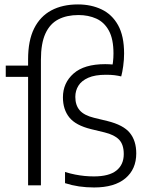

<svg xmlns="http://www.w3.org/2000/svg" viewBox="-20 -838 669 868"><path d="M405.5 9.5Q370 9.5 337.5 4.8Q305 0 274 -10V-60.5Q298 -53 320 -48.8Q342 -44.5 362.8 -42.5Q383.5 -40.5 404.5 -40.5Q473 -40.5 506.2 -67Q539.5 -93.5 539.5 -141.5Q539.5 -184.5 518.5 -206.5Q497.5 -228.5 452.5 -239.5L392.5 -254Q322.5 -271 293.5 -307Q264.5 -343 264.5 -398Q264.5 -463 312.5 -505.5Q360.5 -548 455.5 -548Q463.5 -548 473.8 -547.5Q484 -547 494.8 -546Q505.5 -545 515.5 -543L485 -520Q488.5 -538.5 490.8 -557.8Q493 -577 493 -596.5Q493 -661.5 472.2 -699.5Q451.5 -737.5 415.5 -753.8Q379.5 -770 335 -770Q281.5 -770 243.5 -750.2Q205.5 -730.5 185.2 -686Q165 -641.5 165 -568V0H107V-570.5Q107 -654.5 134.2 -709.2Q161.5 -764 212 -791Q262.5 -818 332.5 -818Q392 -818 439.2 -795.5Q486.5 -773 513.8 -724.2Q541 -675.5 541 -596Q541 -568 537 -539.2Q533 -510.5 528 -492.5Q513.5 -496 497.8 -498Q482 -500 459 -500Q409.5 -500 379 -486.5Q348.5 -473 334.5 -450.5Q320.5 -428 320.5 -400Q320.5 -362.5 340.2 -339.5Q360 -316.5 405 -305.5L465 -291Q538 -273 567 -237.2Q596 -201.5 596 -144.5Q596 -73 546.8 -31.8Q497.5 9.5 405.5 9.5ZM6 -490.5V-541.5H138.5V-490.5Z"/></svg>

Font: Encode Sans SemiCondensed Light
Style: Regular
Weight: 300
Width: 4
Designer: Multiple Designers
Foundry: Impallari Type
Version: Version 3.002